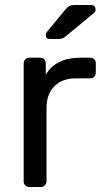

<svg xmlns="http://www.w3.org/2000/svg" viewBox="-20 -752 416 772"><path d="M75.2 -22.9V-496.1Q75.2 -505.9 81.5 -512.9Q87.9 -520 98.1 -520H140.1Q151.4 -520 157.7 -513.4Q164.1 -506.8 164.1 -496.1V-452.1Q205.1 -520 303.2 -520H341.8Q353 -520 359.1 -513.9Q365.2 -507.8 365.2 -497.1V-460Q365.2 -450.2 359.1 -443.6Q353 -437 341.8 -437H285.2Q230 -437 198.5 -405Q167 -373 167 -317.9V-22.9Q167 -13.2 159.9 -6.6Q152.8 0 143.1 0H98.1Q87.9 0 81.5 -6.6Q75.2 -13.2 75.2 -22.9ZM164.1 -610.8Q164.1 -618.7 168.9 -624L243.2 -713.9Q252.9 -725.1 260 -728.5Q267.1 -731.9 280.3 -731.9H345.2Q364.3 -731.9 364.3 -712.9Q364.3 -706.1 359.4 -701.2L244.1 -606Q236.3 -599.1 229.2 -597.2Q222.2 -595.2 210.9 -595.2H180.2Q164.1 -594.7 164.1 -610.8Z"/></svg>

Font: Rubik AZ
Style: Regular
Weight: 400
Designer: Hubert and Fischer
Foundry: Hubert & Fischer
Version: Version 2.000